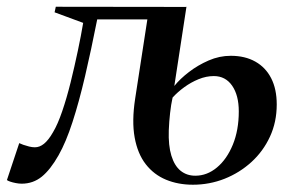

<svg xmlns="http://www.w3.org/2000/svg" viewBox="-56 -522 838 554"><path d="M390.5 -466H224.5Q207 -377.5 189.5 -302.5Q172 -227.5 153.2 -169.8Q134.5 -112 113 -74Q89.5 -32.5 64.5 -12.2Q39.5 8 6.5 8Q-1.5 8 -10.5 6.2Q-19.5 4.5 -26.8 2Q-34 -0.5 -36 -2.5L-0.5 -109Q3.5 -107 11.2 -104.2Q19 -101.5 28 -99.2Q37 -97 44.5 -97Q51.5 -97 58 -99.5Q64.5 -102 71 -107.2Q77.5 -112.5 84 -120.8Q90.5 -129 97 -140.5Q110.5 -163 123.5 -201Q136.5 -239 147.8 -284.5Q159 -330 168.5 -375Q178 -420 184 -456L101.5 -486.5L105 -502.5L482 -502ZM500.5 11Q458 11 423 -3.5Q388 -18 364.5 -48.2Q341 -78.5 332.5 -125.5Q324 -172.5 334 -237.5L370.5 -474.5L407.5 -487.5L482 -502.5L447 -274Q463.5 -294.5 489.2 -314.2Q515 -334 546 -347.5Q577 -361 610 -361Q651 -361 680.8 -344.2Q710.5 -327.5 726.5 -296.2Q742.5 -265 742.5 -220.5Q742.5 -170 723 -127.8Q703.5 -85.5 669.5 -54.5Q635.5 -23.5 592 -6.2Q548.5 11 500.5 11ZM507.5 -15Q541.5 -15 570 -38.8Q598.5 -62.5 615.8 -104.5Q633 -146.5 633 -200.5Q633 -247 613.8 -274.8Q594.5 -302.5 561 -302.5Q539 -302.5 517 -293.5Q495 -284.5 475.8 -270.5Q456.5 -256.5 442 -240.5Q437.5 -220.5 434.8 -196Q432 -171.5 431 -146Q429.5 -102 438.5 -72.8Q447.5 -43.5 465.2 -29.2Q483 -15 507.5 -15Z"/></svg>

Font: Merriweather 144pt Medium
Style: Italic
Weight: 500
Italic angle: -7.8°
Version: Version 2.101